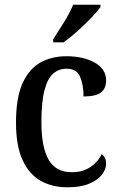

<svg xmlns="http://www.w3.org/2000/svg" viewBox="-20 -786 507 816"><path d="M266 10Q202 10 153 -17.5Q104 -45 76 -105.5Q48 -166 48 -265Q48 -372 76.5 -433.5Q105 -495 153 -521Q201 -547 262 -547Q334 -547 382.5 -520Q431 -493 431 -444Q431 -410 409 -393Q387 -376 335 -376Q335 -425 320.5 -459.5Q306 -494 263 -494Q231 -494 207 -474Q183 -454 169.5 -404.5Q156 -355 156 -266Q156 -161 186.5 -107.5Q217 -54 285 -54Q331 -54 364 -76Q397 -98 412 -131Q431 -117 431 -90Q431 -67 413.5 -44Q396 -21 359.5 -5.5Q323 10 266 10ZM206 -619Q227 -651 252 -691.5Q277 -732 291 -766H407V-756Q395 -739 368 -710.5Q341 -682 309 -653.5Q277 -625 250 -606H206Z"/></svg>

Font: Noto Serif Bengali SemiCondensed Medium
Style: Regular
Weight: 500
Width: 4
Designer: Juan Bruce, Universal Thirst, Indian Type Foundry and the Monotype Design Team.
Foundry: Monotype Imaging Inc.
Version: Version 2.003; ttfautohint (v1.8.4.7-5d5b)